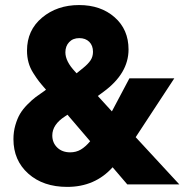

<svg xmlns="http://www.w3.org/2000/svg" viewBox="-20 -730 745 760"><path d="M33.2 -179.2Q33.2 -208.5 40.8 -234.6Q48.3 -260.7 59.3 -279.3Q70.3 -297.9 88.4 -316.2Q106.4 -334.5 121.3 -345.7Q136.2 -356.9 157.2 -371.1L162.1 -375Q143.6 -396 134.3 -408Q125 -419.9 111.8 -440.7Q98.6 -461.4 92.8 -483.2Q86.9 -504.9 86.9 -529.8Q86.9 -610.4 146.5 -660.2Q206.1 -710 293 -710Q378.9 -710 433.8 -661.6Q488.8 -613.3 488.8 -534.2Q488.8 -439 389.2 -366.2L367.2 -350.1L422.9 -289.1L492.2 -419.9H669.9L517.1 -187L689.9 0H483.9L425.8 -67.9Q356 9.8 246.1 9.8Q150.9 9.8 92 -42.7Q33.2 -95.2 33.2 -179.2ZM187 -193.8Q187 -165 206.5 -146Q226.1 -127 257.8 -127Q281.2 -127 299.8 -137.9Q318.4 -148.9 336.9 -170.9L247.1 -275.9L236.8 -269Q187 -236.8 187 -193.8ZM238.8 -522.9Q238.8 -487.3 276.9 -446.8L283.2 -439.9L309.1 -460.9Q328.6 -476.6 338.4 -491.2Q348.1 -505.9 348.1 -524.9Q348.1 -549.8 333.3 -564.5Q318.4 -579.1 293.9 -579.1Q268.6 -579.1 253.7 -563.2Q238.8 -547.4 238.8 -522.9Z"/></svg>

Font: TASA Explorer
Style: Regular
Weight: 900
Designer: Weizhong Zhang
Foundry: Local Remote
Version: Version 1.000;Glyphs 3.1.2 (3151)